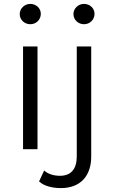

<svg xmlns="http://www.w3.org/2000/svg" viewBox="-20 -764 586 983"><path d="M172 0V-526H98V0ZM135 -640C166 -640 189 -664 189 -693C189 -722 165 -744 135 -744C105 -744 81 -720 81 -692C81 -663 105 -640 135 -640ZM292 199C392 199 447 136 447 38V-526H373V37C373 102 343 136 287 136C255 136 226 127 206 109L180 165C206 189 249 199 292 199ZM410 -640C441 -640 464 -664 464 -693C464 -722 440 -744 410 -744C380 -744 356 -720 356 -692C356 -663 380 -640 410 -640Z"/></svg>

Font: Montserrat-Alt1
Style: Regular
Weight: 400
Designer: Differentunic
Foundry: Differentunic
Version: Version 7.222